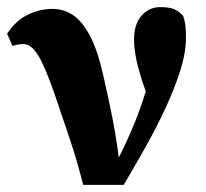

<svg xmlns="http://www.w3.org/2000/svg" viewBox="-20 -519 578 540"><path d="M214 1Q197 -66 176.5 -127.5Q156 -189 134 -253Q106 -334 86.5 -364.5Q67 -395 47 -395Q37 -395 29.5 -393.5Q22 -392 15 -390L0 -424Q25 -462 59 -478Q93 -494 127 -494Q159 -494 185.5 -476.5Q212 -459 234 -416.5Q256 -374 272 -300Q286 -239 296.5 -185.5Q307 -132 314 -76Q335 -117 354.5 -163.5Q374 -210 390 -262Q372 -312 364.5 -346.5Q357 -381 357 -407Q357 -451 378 -475Q399 -499 431 -499Q456 -499 469 -493.5Q482 -488 495 -475Q500 -460 501.5 -447Q503 -434 503 -414Q503 -371 487 -320.5Q471 -270 445.5 -215Q420 -160 389 -105Q358 -50 328 1Z"/></svg>

Font: Source Serif 4
Style: Bold
Weight: 700
Designer: Frank Grießhammer
Foundry: Adobe
Version: Version 4.005;hotconv 1.1.0;makeotfexe 2.6.0